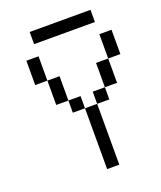

<svg xmlns="http://www.w3.org/2000/svg" viewBox="-139 -839 778 927"><g transform="rotate(-20 250.0 -375.0)"><path d="M437.5 -687.5V-750H125V-687.5ZM250 -312.5V0H312.5V-312.5ZM250 -312.5V-375H187.5V-312.5ZM312.5 -312.5H375V-375H312.5ZM187.5 -375Q187.5 -375 187.5 -500H125Q125 -500 125 -375ZM375 -375H437.5Q437.5 -375 437.5 -500H375Q375 -500 375 -375ZM125 -500Q125 -500 125 -625H62.5Q62.5 -625 62.5 -500ZM437.5 -500H500Q500 -500 500 -625H437.5Q437.5 -625 437.5 -500Z"/></g></svg>

Font: CalcUnifontExMono
Style: Regular
Weight: 500
Version: Version 15.0.06